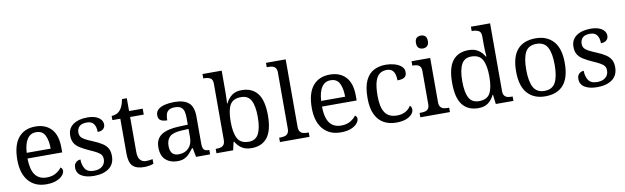

<svg xmlns="http://www.w3.org/2000/svg" viewBox="-46 -1282 5906 1814"><g transform="rotate(-10 2907.0 -375.0)"><path d="M287 10Q178 10 116.5 -62Q55 -134 55 -264Q55 -404 113 -475Q171 -546 277 -546Q374 -546 429.5 -486Q485 -426 485 -307V-261H152Q154 -152 191.5 -102.5Q229 -53 301 -53Q353 -53 389.5 -74.5Q426 -96 444 -123Q451 -120 457 -111Q463 -102 463 -89Q463 -69 444 -46Q425 -23 386 -6.5Q347 10 287 10ZM384 -315Q384 -395 359.5 -443.5Q335 -492 275 -492Q220 -492 189.5 -446.5Q159 -401 154 -315Z M745 10Q670 10 625 -17Q580 -44 580 -96Q580 -123 591 -138Q602 -153 616.5 -159Q631 -165 643 -165Q643 -113 666.5 -75.5Q690 -38 751 -38Q804 -38 832.5 -63.5Q861 -89 861 -129Q861 -154 850.5 -170Q840 -186 813.5 -201.5Q787 -217 738 -238Q687 -261 653.5 -282.5Q620 -304 603.5 -332.5Q587 -361 587 -404Q587 -472 638.5 -508.5Q690 -545 775 -545Q823 -545 855.5 -532.5Q888 -520 904.5 -499Q921 -478 921 -453Q921 -426 902.5 -409.5Q884 -393 849 -393Q849 -443 828 -471Q807 -499 763 -499Q712 -499 690 -476.5Q668 -454 668 -419Q668 -394 680.5 -377Q693 -360 720.5 -345.5Q748 -331 792 -313Q845 -291 878 -269Q911 -247 926.5 -218Q942 -189 942 -147Q942 -69 888 -29.5Q834 10 745 10Z M1226 10Q1150 10 1115.5 -24.5Q1081 -59 1081 -145V-479H1005V-519Q1023 -519 1045 -526.5Q1067 -534 1083 -551Q1100 -569 1111 -595Q1122 -621 1129 -659H1175V-536H1306V-479H1175V-142Q1175 -91 1196 -67Q1217 -43 1251 -43Q1269 -43 1284 -45Q1299 -47 1315 -50V-6Q1302 0 1276 5Q1250 10 1226 10Z M1543 10Q1476 10 1432 -29Q1388 -68 1388 -150Q1388 -230 1444.5 -268Q1501 -306 1616 -310L1699 -313V-373Q1699 -409 1693 -436.5Q1687 -464 1667 -480Q1647 -496 1606 -496Q1568 -496 1548 -482Q1528 -468 1521.5 -443.5Q1515 -419 1515 -387Q1473 -387 1451.5 -401.5Q1430 -416 1430 -450Q1430 -485 1454.5 -506Q1479 -527 1520 -536.5Q1561 -546 1610 -546Q1702 -546 1747.5 -507Q1793 -468 1793 -373V-114Q1793 -72 1807 -57Q1821 -42 1855 -42H1858V0H1723L1707 -86H1699Q1678 -58 1658 -36.5Q1638 -15 1611.5 -2.5Q1585 10 1543 10ZM1566 -52Q1627 -52 1663 -89.5Q1699 -127 1699 -191V-272L1635 -269Q1550 -265 1517.5 -234.5Q1485 -204 1485 -145Q1485 -52 1566 -52Z M2256 10Q2198 10 2161.5 -14.5Q2125 -39 2103 -78H2097L2079 0H1919V-42H1927Q1950 -42 1968.5 -47Q1987 -52 1998 -67.5Q2009 -83 2009 -114V-650Q2009 -694 1984.5 -706Q1960 -718 1927 -718H1919V-760H2103V-576Q2103 -559 2102.5 -532.5Q2102 -506 2101 -481.5Q2100 -457 2099 -446H2103Q2126 -492 2162 -519Q2198 -546 2256 -546Q2355 -546 2407.5 -479.5Q2460 -413 2460 -269Q2460 -124 2407.5 -57Q2355 10 2256 10ZM2240 -54Q2306 -54 2334.5 -109.5Q2363 -165 2363 -270Q2363 -377 2334.5 -429.5Q2306 -482 2239 -482Q2161 -482 2132 -429.5Q2103 -377 2103 -269Q2103 -165 2132 -109.5Q2161 -54 2240 -54Z M2528 0V-42H2541Q2564 -42 2582.5 -47Q2601 -52 2612 -67.5Q2623 -83 2623 -114V-650Q2623 -680 2611.5 -694.5Q2600 -709 2581.5 -713.5Q2563 -718 2541 -718H2528V-760H2717V-114Q2717 -83 2728 -67.5Q2739 -52 2758 -47Q2777 -42 2799 -42H2812V0Z M3112 10Q3003 10 2941.5 -62Q2880 -134 2880 -264Q2880 -404 2938 -475Q2996 -546 3102 -546Q3199 -546 3254.5 -486Q3310 -426 3310 -307V-261H2977Q2979 -152 3016.5 -102.5Q3054 -53 3126 -53Q3178 -53 3214.5 -74.5Q3251 -96 3269 -123Q3276 -120 3282 -111Q3288 -102 3288 -89Q3288 -69 3269 -46Q3250 -23 3211 -6.5Q3172 10 3112 10ZM3209 -315Q3209 -395 3184.5 -443.5Q3160 -492 3100 -492Q3045 -492 3014.5 -446.5Q2984 -401 2979 -315Z M3643 10Q3577 10 3525.5 -18Q3474 -46 3444.5 -106.5Q3415 -167 3415 -265Q3415 -372 3444.5 -433.5Q3474 -495 3524.5 -520.5Q3575 -546 3638 -546Q3680 -546 3720 -535Q3760 -524 3786 -501.5Q3812 -479 3812 -444Q3812 -421 3802 -407Q3792 -393 3772.5 -387Q3753 -381 3723 -381Q3723 -413 3715.5 -439Q3708 -465 3690 -480.5Q3672 -496 3638 -496Q3600 -496 3571.5 -476Q3543 -456 3527.5 -406Q3512 -356 3512 -266Q3512 -160 3547.5 -107.5Q3583 -55 3663 -55Q3710 -55 3744.5 -74.5Q3779 -94 3796 -125Q3804 -119 3808.5 -109.5Q3813 -100 3813 -86Q3813 -63 3794 -41Q3775 -19 3737.5 -4.5Q3700 10 3643 10Z M3875 0V-42H3888Q3910 -42 3928.5 -46.5Q3947 -51 3958.5 -65.5Q3970 -80 3970 -109V-426Q3970 -456 3958.5 -470.5Q3947 -485 3928.5 -489.5Q3910 -494 3888 -494H3885V-536H4064V-114Q4064 -83 4075 -67.5Q4086 -52 4105 -47Q4124 -42 4146 -42H4159V0ZM4013 -636Q3989 -636 3972.5 -650Q3956 -664 3956 -698Q3956 -733 3972.5 -746.5Q3989 -760 4013 -760Q4036 -760 4053 -746.5Q4070 -733 4070 -698Q4070 -664 4053 -650Q4036 -636 4013 -636Z M4431 10Q4332 10 4279.5 -56.5Q4227 -123 4227 -267Q4227 -412 4279.5 -479Q4332 -546 4431 -546Q4489 -546 4525.5 -521.5Q4562 -497 4584 -458H4590Q4587 -483 4585.5 -513.5Q4584 -544 4584 -568V-650Q4584 -694 4559.5 -706Q4535 -718 4502 -718H4494V-760H4678V-110Q4678 -81 4689.5 -66Q4701 -51 4719.5 -46.5Q4738 -42 4760 -42H4768V0H4599L4588 -90H4584Q4562 -44 4526 -17Q4490 10 4431 10ZM4448 -54Q4526 -54 4555 -106.5Q4584 -159 4584 -267Q4584 -371 4555 -426.5Q4526 -482 4447 -482Q4381 -482 4352.5 -426.5Q4324 -371 4324 -266Q4324 -160 4352.5 -107Q4381 -54 4448 -54Z M5073 10Q4965 10 4903 -59Q4841 -128 4841 -269Q4841 -409 4900.5 -477.5Q4960 -546 5076 -546Q5184 -546 5246 -477.5Q5308 -409 5308 -269Q5308 -128 5248.5 -59Q5189 10 5073 10ZM5075 -42Q5150 -42 5180.5 -99.5Q5211 -157 5211 -269Q5211 -381 5180 -437Q5149 -493 5074 -493Q4999 -493 4968.5 -437Q4938 -381 4938 -269Q4938 -157 4969 -99.5Q5000 -42 5075 -42Z M5573 10Q5498 10 5453 -17Q5408 -44 5408 -96Q5408 -123 5419 -138Q5430 -153 5444.5 -159Q5459 -165 5471 -165Q5471 -113 5494.5 -75.5Q5518 -38 5579 -38Q5632 -38 5660.5 -63.5Q5689 -89 5689 -129Q5689 -154 5678.5 -170Q5668 -186 5641.5 -201.5Q5615 -217 5566 -238Q5515 -261 5481.5 -282.5Q5448 -304 5431.5 -332.5Q5415 -361 5415 -404Q5415 -472 5466.5 -508.5Q5518 -545 5603 -545Q5651 -545 5683.5 -532.5Q5716 -520 5732.5 -499Q5749 -478 5749 -453Q5749 -426 5730.5 -409.5Q5712 -393 5677 -393Q5677 -443 5656 -471Q5635 -499 5591 -499Q5540 -499 5518 -476.5Q5496 -454 5496 -419Q5496 -394 5508.5 -377Q5521 -360 5548.5 -345.5Q5576 -331 5620 -313Q5673 -291 5706 -269Q5739 -247 5754.5 -218Q5770 -189 5770 -147Q5770 -69 5716 -29.5Q5662 10 5573 10Z"/></g></svg>

Font: Noto Serif NP Hmong
Style: Regular
Weight: 400
Designer: Dalton Maag Ltd
Foundry: Dalton Maag Ltd
Version: Version 1.001